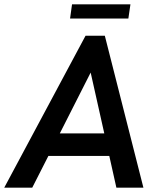

<svg xmlns="http://www.w3.org/2000/svg" viewBox="-44 -861 726 881"><path d="M-24.5 0H104L178 -145.5H457.5L490 0H614L437 -697H348.5ZM230.5 -249 372 -528 434.5 -249ZM277.5 -776H545L554.5 -841H286.5Z"/></svg>

Font: HK Grotesk SemiBold
Style: Italic
Weight: 600
Italic angle: -16°
Designer: Alfredo Marco Pradil
Foundry: Hanken Design Co.
Version: Version 3.001;FEAKit 1.0